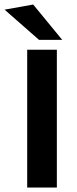

<svg xmlns="http://www.w3.org/2000/svg" viewBox="-49 -833 344 853"><path d="M71.8 0V-612H203.6V0ZM227.4 -655.9H124.4L-28.7 -790.1L98.4 -812.9Z"/></svg>

Font: Ancizar Sans Thin
Style: Regular
Weight: 100
Designer: Cesar Puertas, Viviana Monsalve, Julian Moncada, Julian Prieto, Jose Castro, Mariel Hernandez, Felipe Aragon, Sara Alarc
Version: Version 8.100